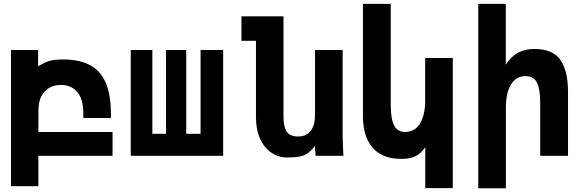

<svg xmlns="http://www.w3.org/2000/svg" viewBox="-20 -810 3040 998"><path d="M37 -550H178V-465Q209.5 -485 235.8 -493Q262 -501 306.5 -501Q395 -501 450 -470.2Q505 -439.5 530.8 -377Q556.5 -314.5 556.5 -218V-196.5H413V-221.5Q413 -296.5 381 -332.5Q349 -368.5 297 -368.5Q263.5 -368.5 237.2 -354.2Q211 -340 195.5 -310.8Q180 -281.5 180 -238L179.5 -124H565V0H179.5V158H37Z M1140 0H659.5V-550H772V-114.5H843V-550H948V-114.5H1022.5V-550H1140Z M1310.5 -199.5V-598H1235V-725H1453.5V-203.5Q1453.5 -152 1470 -126.2Q1486.5 -100.5 1529 -100.5Q1573 -100.5 1595.2 -130.2Q1617.5 -160 1617.5 -212.5V-550H1761V-119Q1761 -87.5 1763 -43.5Q1764 -28.5 1765 0H1620.5L1616.5 -51Q1597 -25.5 1578.5 -13Q1560 -0.5 1536 4Q1512 8.5 1472 8.5Q1427.5 8.5 1390.8 -16.2Q1354 -41 1332.2 -88.2Q1310.5 -135.5 1310.5 -199.5Z M2067 16Q1967 16 1916.8 -42.2Q1866.5 -100.5 1866.5 -206.5V-790H2011V-271.5Q2011 -218 2018.5 -186Q2026 -154 2042.5 -139Q2059 -124 2086 -124Q2136.5 -124 2163.2 -168Q2190 -212 2190 -288.5V-508.5H2333.5V168H2190.5V-44.5Q2167 -11.5 2139.2 2.2Q2111.5 16 2067 16Z M2466 -790H2609V-473.5Q2637 -517.5 2673.2 -536.5Q2709.5 -555.5 2758 -555.5Q2853 -555.5 2892.8 -498.8Q2932.5 -442 2932.5 -332.5V0H2788V-267Q2788 -321.5 2780.5 -353.5Q2773 -385.5 2756.5 -400Q2740 -414.5 2711.5 -414.5Q2662.5 -414.5 2636 -370.5Q2609.5 -326.5 2609.5 -250V168.5H2466Z"/></svg>

Font: JuliaMono ExtraBold
Style: Regular
Weight: 800
Monospace: yes
Designer: cormullion
Foundry: corm
Version: Version 0.055; ttfautohint (v1.8.4)